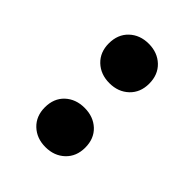

<svg xmlns="http://www.w3.org/2000/svg" viewBox="-19 -744 363 363"><g transform="rotate(-45 163.0 -562.0)"><path d="M79.5 -508Q56 -508 41.5 -523.2Q27 -538.5 27 -562Q27 -585.5 41.5 -600.8Q56 -616 79.5 -616Q103.5 -616 117.8 -600.8Q132 -585.5 132 -562Q132 -538.5 117.8 -523.2Q103.5 -508 79.5 -508ZM250.5 -508Q227 -508 212.5 -523.2Q198 -538.5 198 -562Q198 -585.5 212.5 -600.8Q227 -616 250.5 -616Q274.5 -616 289 -600.8Q303.5 -585.5 303.5 -562Q303.5 -538.5 289 -523.2Q274.5 -508 250.5 -508Z"/></g></svg>

Font: Fraunces 72pt S000
Style: Regular
Weight: 400
Version: Version 1.000; ttfautohint (v1.8.3)